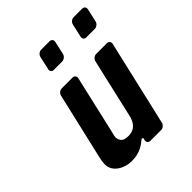

<svg xmlns="http://www.w3.org/2000/svg" viewBox="-191 -793 916 916"><g transform="rotate(-45 266.5 -335.0)"><path d="M284 -30 282 -22C279 -10 287 0 299 0H372C384 0 396 -10 399 -22L499 -454C502 -466 494 -476 482 -476H409C397 -476 385 -466 382 -454L313 -154C306 -124 289 -90 242 -90C221 -90 207 -95 201 -105C188 -124 194 -138 198 -154L267 -454C270 -466 262 -476 250 -476H177C165 -476 153 -466 150 -454L72 -118C68 -101 66 -89 66 -80C61 -29 112 6 170 6C217 6 248 -12 273 -34C278 -38 285 -36 284 -30ZM431 -565H489C501 -565 514 -575 517 -587L532 -654C535 -666 527 -676 515 -676H457C445 -676 433 -666 430 -654L415 -587C412 -575 419 -565 431 -565ZM212 -565H269C281 -565 294 -575 297 -587L312 -654C315 -666 307 -676 295 -676H238C226 -676 214 -666 211 -654L196 -587C193 -575 200 -565 212 -565Z"/></g></svg>

Font: DIN Rundschrift
Style: BreitKursiv
Weight: 400
Width: 7
Version: Version 1.027